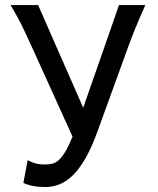

<svg xmlns="http://www.w3.org/2000/svg" viewBox="-20 -733 631 765"><path d="M559.1 -712.9Q533.7 -656.2 517.1 -615Q500.5 -573.7 488.3 -539.6L367.2 -206.1Q343.8 -142.1 319.3 -100.1Q294.9 -58.1 268.8 -33.2Q242.7 -8.3 215.6 2Q188.5 12.2 160.2 12.2Q132.3 12.2 110.6 7.8Q88.9 3.4 73.2 -4.4L90.3 -95.2Q103 -87.4 119.6 -82.5Q136.2 -77.6 158.2 -77.6Q174.3 -77.6 187.7 -80.6Q201.2 -83.5 213.9 -95Q226.6 -106.4 240 -128.4Q253.4 -150.4 269 -188.5L109.9 -539.6Q95.2 -572.3 73.5 -617.9Q51.8 -663.6 22 -712.9H131.8L311.5 -303.7Q320.3 -329.1 331.3 -360.4Q342.3 -391.6 354 -425.3Q365.7 -459 377.7 -493.2Q389.6 -527.3 400.9 -559.6Q427.2 -634.3 454.1 -712.9Z"/></svg>

Font: Andika
Style: Regular
Weight: 400
Designer: Victor Gaultney, Annie Olsen, Julie Remington, Don Collingsworth, Eric Hays
Foundry: SIL International
Version: Version 1.001